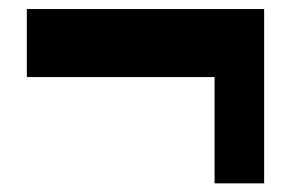

<svg xmlns="http://www.w3.org/2000/svg" viewBox="-20 -560 660 433"><path d="M575.7 -146.5H463.9V-386.2H40.5V-539.6H575.7Z"/></svg>

Font: Coda
Style: Heavy
Weight: 800
Version: Version 2.000; ttfautohint (v0.8) -r 50 -G 200 -x